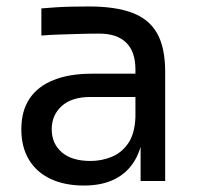

<svg xmlns="http://www.w3.org/2000/svg" viewBox="-20 -560 615 594"><path d="M415 0V-160H399V-345Q399 -400 370.5 -428Q342 -456 287 -456Q256 -456 223 -455Q190 -454 160 -453Q130 -452 108 -450V-534Q130 -536 154.5 -537.5Q179 -539 205 -539.5Q231 -540 255 -540Q337 -540 389 -520.5Q441 -501 466 -457Q491 -413 491 -338V0ZM240 14Q180 14 136.5 -6.5Q93 -27 69.5 -66Q46 -105 46 -160Q46 -217 71.5 -255Q97 -293 146 -312.5Q195 -332 264 -332H409V-260H260Q202 -260 171 -232Q140 -204 140 -160Q140 -116 171 -89Q202 -62 260 -62Q294 -62 325 -74.5Q356 -87 376.5 -116.5Q397 -146 399 -198L425 -160Q420 -103 397.5 -64.5Q375 -26 335.5 -6Q296 14 240 14Z"/></svg>

Font: SVN-Sora Variable
Style: Regular
Weight: 400
Designer: Jonathan Barnbrook, Julián Moncada
Foundry: Barnbrook Fonts
Version: Version 2.000 - Viet hoa boi STYLEno.1 Fonts